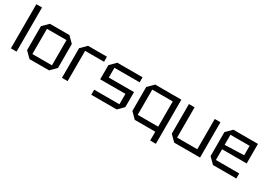

<svg xmlns="http://www.w3.org/2000/svg" viewBox="11 -1599 3688 2637"><g transform="rotate(30 1855.0 -280.0)"><path d="M60 0V-700H150V0Z M265 -90V-470L355 -560H665L755 -470V-90L665 0H355ZM355 -80H665V-480H355Z M870 0V-470L960 -560H1260V-480H960V0Z M1335 0V-80H1735V-245H1335V-470L1425 -560H1825V-480H1425V-325H1825V-87L1738 0Z M2440 -560V140H2350V0H2025L1935 -90V-470L2025 -560ZM2350 -480H2025V-80H2350Z M3060 -560V0H2650L2560 -90V-560H2650V-80H2970V-560Z M3175 -90V-470L3265 -560H3655V-250H3265V-80H3635V0H3265ZM3265 -320 3569 -330V-480H3265Z"/></g></svg>

Font: Tektur
Style: Regular
Weight: 400
Designer: Adam Jagosz
Foundry: Adam Jagosz
Version: Version 1.005;gftools[0.9.30]